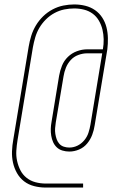

<svg xmlns="http://www.w3.org/2000/svg" viewBox="-20 -772 540 864"><path d="M185 72Q159 72 133.5 65.5Q108 59 88.5 44Q69 29 56.5 7Q44 -15 38.5 -40Q33 -65 34 -91.5Q35 -118 40 -145L109 -562Q113 -586 120.5 -610.5Q128 -635 141.5 -657.5Q155 -680 174 -698.5Q193 -717 216.5 -729.5Q240 -742 265 -747Q290 -752 314 -752Q340 -752 364 -746Q388 -740 407.5 -726.5Q427 -713 440 -693Q453 -673 459 -649.5Q465 -626 465.5 -600.5Q466 -575 463 -550L406 -208Q403 -187 395 -165.5Q387 -144 372 -126Q357 -108 335.5 -99Q314 -90 292 -90Q276 -90 261 -94.5Q246 -99 235.5 -109Q225 -119 219 -132.5Q213 -146 210.5 -161.5Q208 -177 208.5 -192.5Q209 -208 212 -224L246 -431Q250 -454 259 -476.5Q268 -499 285.5 -516Q303 -533 326 -541.5Q349 -550 372 -550H443Q447 -573 446.5 -595.5Q446 -618 441 -639Q436 -660 425 -679Q414 -698 397 -710.5Q380 -723 358.5 -728.5Q337 -734 314 -734Q292 -734 269.5 -729.5Q247 -725 225.5 -713.5Q204 -702 186.5 -684.5Q169 -667 157 -646.5Q145 -626 138.5 -603.5Q132 -581 128 -559L59 -142Q55 -118 53.5 -94Q52 -70 57 -47.5Q62 -25 72 -5.5Q82 14 99.5 28Q117 42 139.5 48Q162 54 186 54H354V72ZM292 -108Q311 -108 328.5 -116.5Q346 -125 359 -140.5Q372 -156 378 -174.5Q384 -193 387 -211L440 -532H372Q352 -532 332 -524.5Q312 -517 298 -501.5Q284 -486 276.5 -467Q269 -448 266 -429L231 -221Q229 -208 228 -195Q227 -182 229 -169.5Q231 -157 235 -145.5Q239 -134 247 -125Q255 -116 267 -112Q279 -108 292 -108Z"/></svg>

Font: Iosevka Thin Oblique
Style: Regular
Weight: 100
Italic angle: -9°
Monospace: yes
Designer: Belleve Invis
Foundry: Belleve Invis
Version: Version 32.5.0; ttfautohint (v1.8.4)